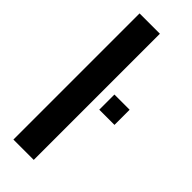

<svg xmlns="http://www.w3.org/2000/svg" viewBox="-262 -831 861 861"><g transform="rotate(45 169.0 -400.0)"><path d="M44.5 0V-800H173.5V0ZM222 -367V-463H318.5V-367Z"/></g></svg>

Font: Big Shoulders Display Thin ExtraBold
Style: Regular
Weight: 800
Version: Version 2.002